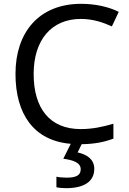

<svg xmlns="http://www.w3.org/2000/svg" viewBox="-20 -744 672 1004"><path d="M473 139C473 88 434 64 386 53L407 10C476 9 524 -1 573 -19V-97C519 -81 464 -69 402 -69C238 -69 156 -180 156 -357C156 -536 250 -645 403 -645C467 -645 521 -626 565 -606L601 -682C547 -709 477 -724 404 -724C183 -724 61 -574 61 -358C61 -147 157 -8 350 8L311 86C362 93 402 106 402 141C402 174 376 185 328 185C309 185 287 183 275 180V235C286 238 305 240 325 240C423 240 473 203 473 139Z"/></svg>

Font: Noto Sans Hebrew Droid
Style: Bold
Weight: 700
Designer: Monotype Design Team
Foundry: Monotype Imaging Inc.
Version: Version 1.100